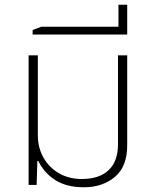

<svg xmlns="http://www.w3.org/2000/svg" viewBox="-20 -782 648 812"><path d="M335 10Q262 10 214.5 -20Q167 -50 142 -101H138L135 0H101V-548H140V-211Q140 -158 163.5 -116Q187 -74 229 -49.5Q271 -25 326 -25Q400 -25 439.5 -62.5Q479 -100 479 -172V-548H518V-168Q518 -77 465.5 -33.5Q413 10 335 10Z M118 -636V-655L155 -669H481V-762H518V-658V-636Z"/></svg>

Font: Noto Sans Thai ExtraLight
Style: Regular
Weight: 200
Designer: Monotype Design Team
Foundry: Monotype Imaging Inc.
Version: Version 2.001; ttfautohint (v1.8.4.7-5d5b)